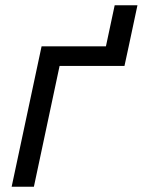

<svg xmlns="http://www.w3.org/2000/svg" viewBox="-20 -705 539 725"><path d="M24 0 137 -530H380L413 -685H499L466 -530L450 -456H205L108 0Z"/></svg>

Font: Geist Regular
Style: Italic
Weight: 400
Italic angle: -12°
Designer: Basement.studio, Andrés Briganti, Mateo Zaragoza
Foundry: Basement.studio, Vercel, Andrés Briganti, Guido Ferreyra, Mateo Zaragoza
Version: Version 1.500; ttfautohint (v1.8.4.7-5d5b)